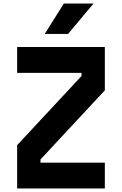

<svg xmlns="http://www.w3.org/2000/svg" viewBox="-20 -1066 690 1086"><path d="M77 0V-245L441 -636V-654H77V-800H573V-555L209 -164V-146H573V0ZM233 -874 341 -1046H509L365 -874Z"/></svg>

Font: Martian Mono SemiCondensed
Style: Bold
Weight: 700
Width: 4
Designer: Roman Shamin
Foundry: Evil Martians
Version: Version 1.000